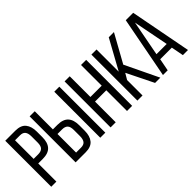

<svg xmlns="http://www.w3.org/2000/svg" viewBox="38 -1383 2066 2066"><g transform="rotate(-45 1071.0 -350.0)"><path d="M193 -700Q276 -700 313 -654.5Q350 -609 350 -529V-445Q350 -361 310.5 -318.5Q271 -276 187 -276H118V0H40V-700ZM187 -346Q231 -346 252 -367.5Q273 -389 273 -440V-533Q273 -581 254.5 -605Q236 -629 193 -629H118V-346Z M558 -424Q642 -424 681.5 -381.5Q721 -339 721 -255V-171Q721 -91 683.5 -45.5Q646 0 564 0H411V-700H489V-424ZM863 -700V0H786V-700ZM564 -71Q607 -71 625.5 -95Q644 -119 644 -167V-260Q644 -311 623 -332.5Q602 -354 558 -354H489V-71Z M1021 -315V0H943V-700H1021V-385H1193V-700H1271V0H1193V-315Z M1470 -304 1429 -235V0H1351V-700H1429V-362L1615 -700H1694L1517 -381L1700 0H1620Z M1839 -141 1812 0H1740L1874 -700H1987L2121 0H2043L2016 -141ZM1849 -208H2005L1926 -612Z"/></g></svg>

Font: Bebas Neue Regular
Style: Regular
Weight: 400
Designer: Ryoichi Tsunekawa & LGV (GE)
Foundry: Free Software Foundation, Inc.
Version: Version 1.003 August 13, 2016